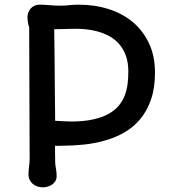

<svg xmlns="http://www.w3.org/2000/svg" viewBox="-20 -782 729 816"><path d="M101.1 -40.5Q101.1 -56.2 103.3 -72Q105.5 -87.9 106 -105L104 -666.5Q101.1 -673.3 98.9 -685.5Q96.7 -697.8 96.7 -708.5Q96.7 -718.3 100.1 -728Q103.5 -737.8 110.1 -745.4Q116.7 -752.9 126.5 -757.6Q136.2 -762.2 148.9 -762.2Q170.4 -762.2 191.9 -760Q213.4 -757.8 236.8 -757.8Q255.4 -757.8 274.2 -760Q293 -762.2 314 -762.2Q382.8 -762.2 442.4 -743.2Q502 -724.1 545.4 -687.3Q588.9 -650.4 613.8 -596.7Q638.7 -543 638.7 -474.1Q638.7 -408.7 622.1 -360.1Q605.5 -311.5 576.9 -276.9Q548.3 -242.2 510 -220Q471.7 -197.8 427.5 -185.1Q383.3 -172.4 335.9 -167.5Q288.6 -162.6 242.2 -162.6Q237.3 -162.6 233.9 -162.4Q230.5 -162.1 227.5 -162.1Q224.6 -162.1 221.4 -162.4Q218.3 -162.6 213.9 -162.6Q213.9 -145.5 213.9 -135.5Q213.9 -125.5 214.1 -119.1Q214.4 -112.8 214.4 -108.4Q214.4 -104 214.4 -98.1Q214.4 -82.5 217.5 -66.9Q220.7 -51.3 220.7 -33.7Q220.7 -20.5 214.8 -11.5Q209 -2.4 200.2 3.2Q191.4 8.8 181.2 11.5Q170.9 14.2 162.1 14.2Q150.4 14.2 139.2 10.5Q127.9 6.8 119.6 -0.2Q111.3 -7.3 106.2 -17.3Q101.1 -27.3 101.1 -40.5ZM214.4 -268.6Q224.1 -268.1 234.6 -267.6Q245.1 -267.1 254.4 -266.6Q263.7 -266.1 271 -265.9Q278.3 -265.6 282.2 -265.6Q336.4 -265.6 375.7 -274.4Q415 -283.2 441.9 -298.3Q468.8 -313.5 485.4 -333.7Q502 -354 510.7 -377.7Q519.5 -401.4 522.5 -427Q525.4 -452.6 525.4 -478Q525.4 -518.6 513.9 -548.1Q502.4 -577.6 483.9 -597.7Q465.3 -617.7 441.7 -629.9Q418 -642.1 393.3 -648.7Q368.7 -655.3 345.2 -657.5Q321.8 -659.7 304.2 -659.7Q281.7 -659.7 259 -658.9Q236.3 -658.2 210.4 -657.7Q211.4 -593.8 211.9 -545.2Q212.4 -496.6 212.6 -459.2Q212.9 -421.9 213.1 -394Q213.4 -366.2 213.6 -344.2Q213.9 -322.3 214.1 -304.2Q214.4 -286.1 214.4 -268.6Z"/></svg>

Font: Autour One
Style: Regular
Weight: 400
Version: Version 1.007; ttfautohint (v0.92) -l 24 -r 24 -G 200 -x 7 -